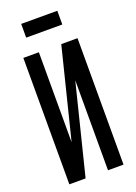

<svg xmlns="http://www.w3.org/2000/svg" viewBox="-163 -934 706 999"><g transform="rotate(-20 190.0 -435.0)"><path d="M340 0H254V-498L130 0H40V-700H126V-202L250 -700H340ZM90 -794V-870H290V-794Z"/></g></svg>

Font: Tektur Condensed
Style: Regular
Weight: 400
Width: 3
Designer: Adam Jagosz
Foundry: Adam Jagosz
Version: Version 1.005;gftools[0.9.30]